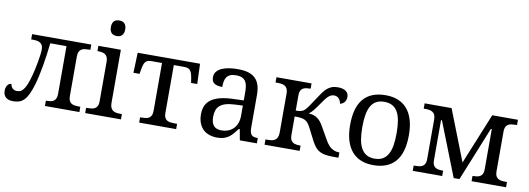

<svg xmlns="http://www.w3.org/2000/svg" viewBox="-60 -1126 4136 1502"><g transform="rotate(10 2008.5 -375.0)"><path d="M230 -432.1Q230 -452.1 223.4 -464.1Q216.8 -476.1 205.6 -482.9Q194.3 -489.7 179.4 -491.9Q164.6 -494.1 147.9 -494.1H134.8V-536.1H605V-494.1H591.8Q575.2 -494.1 560.3 -491.9Q545.4 -489.7 534.2 -482.7Q522.9 -475.6 516.4 -462.2Q509.8 -448.7 509.8 -426.8V-108.9Q509.8 -86.9 516.4 -73.5Q522.9 -60.1 534.2 -53.2Q545.4 -46.4 560.3 -44.2Q575.2 -42 591.8 -42H605V0H331.1V-42H334Q350.6 -42 365.5 -44.2Q380.4 -46.4 391.6 -53.2Q402.8 -60.1 409.4 -73.5Q416 -86.9 416 -108.9V-490.2H287.1Q282.2 -444.3 275.9 -398.7Q269.5 -353 262.2 -310.1Q254.9 -267.1 246.3 -227.8Q237.8 -188.5 228 -154.8Q214.4 -109.4 200.2 -78.4Q186 -47.4 168.7 -28.3Q151.4 -9.3 129.6 -1.2Q107.9 6.8 80.1 6.8Q40 6.8 20 -11.5Q0 -29.8 0 -63Q0 -88.9 11.7 -106.4Q23.4 -124 43.9 -124Q43.9 -117.2 46.9 -109.1Q49.8 -101.1 55.9 -94Q62 -86.9 71.3 -82Q80.6 -77.1 92.8 -77.1Q106.9 -77.1 119.4 -81.3Q131.8 -85.4 144 -100.1Q156.2 -114.7 168.2 -142.6Q180.2 -170.4 192.9 -217.8Q198.7 -238.3 205.1 -267.3Q211.4 -296.4 217 -326.7Q222.7 -356.9 226.3 -385Q230 -413.1 230 -432.1Z M664.1 -42Q680.7 -42 695.6 -44.2Q710.4 -46.4 721.7 -53.2Q732.9 -60.1 739.5 -73.5Q746.1 -86.9 746.1 -108.9V-425.8Q746.1 -447.8 739.5 -461.2Q732.9 -474.6 721.7 -481.9Q710.4 -489.3 695.6 -491.7Q680.7 -494.1 664.1 -494.1H661.1V-536.1H839.8V-113.8Q839.8 -90.3 846.4 -76.2Q853 -62 864 -54.4Q875 -46.9 890.1 -44.4Q905.3 -42 921.9 -42H935.1V0H650.9V-42ZM731.9 -698.2Q731.9 -715.8 736.3 -727.5Q740.7 -739.3 748.5 -746.6Q756.3 -753.9 766.6 -756.8Q776.9 -759.8 789.1 -759.8Q800.8 -759.8 811 -756.8Q821.3 -753.9 828.9 -746.6Q836.4 -739.3 841.1 -727.5Q845.7 -715.8 845.7 -698.2Q845.7 -680.7 841.1 -668.9Q836.4 -657.2 828.9 -649.9Q821.3 -642.6 811 -639.4Q800.8 -636.2 789.1 -636.2Q776.9 -636.2 766.6 -639.4Q756.3 -642.6 748.5 -649.9Q740.7 -657.2 736.3 -668.9Q731.9 -680.7 731.9 -698.2Z M1468.8 -536.1 1474.6 -376H1425.8L1420.9 -409.2Q1417 -432.6 1412.1 -448.2Q1407.2 -463.9 1399.4 -473.1Q1391.6 -482.4 1379.9 -486.3Q1368.2 -490.2 1350.6 -490.2H1268.6V-108.9Q1268.6 -86.9 1275.1 -73.5Q1281.7 -60.1 1293 -53.2Q1304.2 -46.4 1319.1 -44.2Q1334 -42 1350.6 -42H1373.5V0H1079.6V-42H1092.8Q1109.4 -42 1124.3 -44.2Q1139.2 -46.4 1150.4 -53.2Q1161.6 -60.1 1168.2 -73.5Q1174.8 -86.9 1174.8 -108.9V-490.2H1091.8Q1074.7 -490.2 1063 -486.3Q1051.3 -482.4 1043.5 -473.1Q1035.6 -463.9 1030.8 -448.2Q1025.9 -432.6 1022 -409.2L1016.6 -376H967.8L973.6 -536.1Z M1641.6 -145Q1641.6 -98.1 1661.4 -75Q1681.2 -51.8 1722.7 -51.8Q1752.9 -51.8 1777.6 -61.5Q1802.2 -71.3 1819.6 -89.4Q1836.9 -107.4 1846.2 -133.3Q1855.5 -159.2 1855.5 -190.9V-272L1791.5 -269Q1749 -267.1 1720.5 -258.5Q1691.9 -250 1674.3 -234.6Q1656.7 -219.2 1649.2 -196.8Q1641.6 -174.3 1641.6 -145ZM1762.7 -496.1Q1733.9 -496.1 1716.1 -488Q1698.2 -480 1688.2 -465.3Q1678.2 -450.7 1674.8 -430.7Q1671.4 -410.6 1671.4 -387.2Q1629.9 -387.2 1608.2 -401.4Q1586.4 -415.5 1586.4 -450.2Q1586.4 -476.1 1600.6 -494.1Q1614.7 -512.2 1639.4 -523.7Q1664.1 -535.2 1696.8 -540.5Q1729.5 -545.9 1766.6 -545.9Q1812.5 -545.9 1846.7 -536.9Q1880.9 -527.8 1903.8 -507.3Q1926.8 -486.8 1938.2 -453.9Q1949.7 -420.9 1949.7 -373V-113.8Q1949.7 -92.8 1953.1 -79.1Q1956.5 -65.4 1963.9 -57.1Q1971.2 -48.8 1983.2 -45.4Q1995.1 -42 2011.7 -42H2014.6V0H1879.4L1863.8 -85.9H1855.5Q1839.8 -64.9 1825.2 -47.4Q1810.5 -29.8 1793 -17.1Q1775.4 -4.4 1753.2 2.7Q1731 9.8 1699.7 9.8Q1666.5 9.8 1637.9 0.2Q1609.4 -9.3 1588.6 -29.1Q1567.9 -48.8 1556.2 -78.9Q1544.4 -108.9 1544.4 -149.9Q1544.4 -229.5 1601.1 -268.1Q1657.7 -306.6 1772.5 -310.1L1855.5 -313V-373Q1855.5 -399.9 1852.5 -422.6Q1849.6 -445.3 1839.8 -461.7Q1830.1 -478 1811.8 -487.1Q1793.5 -496.1 1762.7 -496.1Z M2627.4 0Q2589.4 0 2562 -3.9Q2534.7 -7.8 2514.4 -18.3Q2494.1 -28.8 2478.5 -47.1Q2462.9 -65.4 2447.8 -94.2L2398.4 -190.9Q2387.2 -212.9 2376.5 -226.1Q2365.7 -239.3 2351.3 -246.6Q2336.9 -253.9 2317.4 -256.3Q2297.9 -258.8 2269.5 -258.8V-108.9Q2269.5 -86.9 2276.1 -73.5Q2282.7 -60.1 2293.9 -53.2Q2305.2 -46.4 2320.1 -44.2Q2335 -42 2351.6 -42H2354.5V0H2075.7V-42H2093.8Q2110.4 -42 2125.5 -44.4Q2140.6 -46.9 2151.6 -54.4Q2162.6 -62 2169.2 -76.2Q2175.8 -90.3 2175.8 -113.8V-425.8Q2175.8 -447.8 2169.2 -461.2Q2162.6 -474.6 2151.4 -481.9Q2140.1 -489.3 2125.2 -491.7Q2110.4 -494.1 2093.8 -494.1H2075.7V-536.1H2354.5V-494.1H2351.6Q2335.4 -494.1 2320.6 -491.9Q2305.7 -489.7 2294.4 -483.2Q2283.2 -476.6 2276.4 -464.1Q2269.5 -451.7 2269.5 -431.2V-305.2Q2284.2 -305.2 2294.9 -306.4Q2305.7 -307.6 2313.7 -310.1Q2321.8 -312.5 2328.4 -316.4Q2335 -320.3 2340.8 -326.2Q2353.5 -337.9 2370.6 -363.8Q2387.7 -389.6 2413.6 -428.2Q2430.7 -454.6 2445.6 -475.6Q2460.4 -496.6 2477.1 -511.2Q2493.7 -525.9 2514.2 -533.9Q2534.7 -542 2563.5 -542Q2606 -542 2627.7 -525.1Q2649.4 -508.3 2649.4 -481Q2649.4 -466.8 2645.5 -456.1Q2641.6 -445.3 2635 -437.5Q2628.4 -429.7 2619.6 -424.8Q2610.8 -419.9 2601.6 -418Q2599.6 -429.2 2595.2 -439.5Q2590.8 -449.7 2584 -457.3Q2577.1 -464.8 2567.4 -469.5Q2557.6 -474.1 2545.4 -474.1Q2521 -474.1 2500.5 -455.3Q2480 -436.5 2454.6 -397.9Q2440.9 -377.9 2430.2 -363Q2419.4 -348.1 2410.2 -336.4Q2400.9 -324.7 2392.1 -316.2Q2383.3 -307.6 2373.5 -300.8Q2397 -299.8 2414.6 -293.7Q2432.1 -287.6 2446.5 -276.9Q2460.9 -266.1 2472.7 -250.2Q2484.4 -234.4 2495.6 -213.9L2547.9 -122.1Q2571.3 -79.6 2598.6 -60.8Q2626 -42 2659.7 -42H2662.6V0Z M3174.8 -269Q3174.8 -127.9 3115 -59.1Q3055.2 9.8 2939.9 9.8Q2885.7 9.8 2842.8 -7.3Q2799.8 -24.4 2769.8 -59.1Q2739.7 -93.8 2723.9 -146.2Q2708 -198.7 2708 -269Q2708 -409.2 2767.3 -477.5Q2826.7 -545.9 2942.9 -545.9Q2997.1 -545.9 3040 -529.1Q3083 -512.2 3113 -477.8Q3143.1 -443.4 3158.9 -391.4Q3174.8 -339.4 3174.8 -269ZM2804.7 -269Q2804.7 -213.4 2812 -170.9Q2819.3 -128.4 2835.7 -99.9Q2852.1 -71.3 2878.2 -56.6Q2904.3 -42 2941.9 -42Q2979.5 -42 3005.4 -56.6Q3031.2 -71.3 3047.4 -99.9Q3063.5 -128.4 3070.6 -170.9Q3077.6 -213.4 3077.6 -269Q3077.6 -324.7 3070.3 -366.7Q3063 -408.7 3046.9 -436.8Q3030.8 -464.8 3004.6 -479Q2978.5 -493.2 2940.9 -493.2Q2903.3 -493.2 2877.4 -479Q2851.6 -464.8 2835.4 -436.8Q2819.3 -408.7 2812 -366.7Q2804.7 -324.7 2804.7 -269Z M3994.1 0H3720.2V-42H3723.1Q3739.7 -42 3754.6 -44.2Q3769.5 -46.4 3780.8 -53.2Q3792 -60.1 3798.6 -73.5Q3805.2 -86.9 3805.2 -108.9V-429.2H3797.9L3624 0H3578.1L3409.2 -429.2H3401.9V-108.9Q3401.9 -86.9 3408.4 -73.5Q3415 -60.1 3426.3 -53.2Q3437.5 -46.4 3452.4 -44.2Q3467.3 -42 3483.9 -42H3486.8V0H3252.9V-42H3266.1Q3282.7 -42 3297.6 -44.2Q3312.5 -46.4 3323.7 -53.2Q3335 -60.1 3341.6 -73.5Q3348.1 -86.9 3348.1 -108.9V-425.8Q3348.1 -447.8 3341.6 -461.2Q3335 -474.6 3323.7 -481.9Q3312.5 -489.3 3297.6 -491.7Q3282.7 -494.1 3266.1 -494.1H3252.9V-536.1H3466.8L3625 -131.8L3790 -536.1H3994.1V-494.1H3981Q3964.4 -494.1 3949.5 -491.9Q3934.6 -489.7 3923.3 -482.7Q3912.1 -475.6 3905.5 -462.2Q3898.9 -448.7 3898.9 -426.8V-108.9Q3898.9 -86.9 3905.5 -73.5Q3912.1 -60.1 3923.3 -53.2Q3934.6 -46.4 3949.5 -44.2Q3964.4 -42 3981 -42H3994.1Z"/></g></svg>

Font: Droid Serif
Style: Regular
Weight: 400
Designer: Monotype Design team
Foundry: Monotype Imaging Inc.
Version: Version 1.03